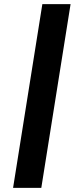

<svg xmlns="http://www.w3.org/2000/svg" viewBox="-20 -725 398 925"><path d="M43 180 184 -705H320L179 180Z"/></svg>

Font: Nunito Sans 10pt Expanded
Style: Bold Italic
Weight: 700
Width: 7
Italic angle: -9°
Designer: Vernon Adams
Foundry: Vernon Adams
Version: Version 3.101;gftools[0.9.27]